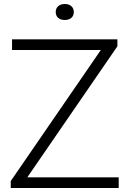

<svg xmlns="http://www.w3.org/2000/svg" viewBox="-20 -936 644 956"><path d="M33.5 0V-34.5L493 -703L499 -687H40V-740H564.5V-705.5L105 -37L99.5 -53H571V0ZM302.5 -836.5Q281.5 -836.5 269.5 -847.2Q257.5 -858 257.5 -876Q257.5 -894 269.5 -905Q281.5 -916 302.5 -916Q323.5 -916 335.5 -905Q347.5 -894 347.5 -876Q347.5 -858 335.5 -847.2Q323.5 -836.5 302.5 -836.5Z"/></svg>

Font: Encode Sans SC SemiExpanded Light
Style: Regular
Weight: 300
Width: 6
Designer: Multiple Designers
Foundry: Impallari Type
Version: Version 3.002